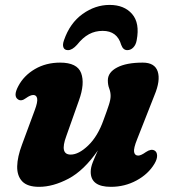

<svg xmlns="http://www.w3.org/2000/svg" viewBox="-20 -728 680 762"><path d="M593.5 -130.5Q603 -125 603.5 -110.8Q604 -96.5 593 -78Q568.5 -37 521.8 -11.8Q475 13.5 420 13.5Q340 13.5 340 -46Q340 -63.5 348.5 -84.8Q357 -106 368.5 -131Q313 -51 251.8 -18.8Q190.5 13.5 135 13.5Q89 13.5 68.2 -8.2Q47.5 -30 48.2 -67.8Q49 -105.5 67.5 -154.5L118 -291Q130 -323 127.5 -337Q125 -351 112 -351Q100.5 -351 83 -338.5Q64.5 -324.5 51.5 -333.5Q31.5 -346.5 52.5 -386Q74.5 -428 118.5 -453.8Q162.5 -479.5 218.5 -479.5Q286.5 -479.5 302 -438Q317.5 -396.5 293.5 -330L243 -187.5Q216 -114.5 260.5 -114.5Q292.5 -114.5 330.2 -150.8Q368 -187 391 -252Q405.5 -291 412.2 -312Q419 -333 419 -347Q419 -362.5 413.5 -376.8Q408 -391 408 -409Q408 -441 444.8 -460.2Q481.5 -479.5 546.5 -479.5Q594.5 -479.5 606 -444Q617.5 -408.5 593 -350L524.5 -176Q509.5 -139 512.2 -124.8Q515 -110.5 528.5 -110.5Q539.5 -110.5 559 -124.5Q580 -138.5 593.5 -130.5ZM387.5 -605.5Q358 -605.5 333.5 -592.5Q309 -579.5 285.5 -550Q266.5 -529 250 -529Q236 -529 231.8 -539.8Q227.5 -550.5 234 -568.5Q257.5 -636.5 307.8 -672.5Q358 -708.5 415 -708.5Q473 -708.5 504.2 -672.5Q535.5 -636.5 522.5 -568.5Q519.5 -550.5 509.2 -539.8Q499 -529 485 -529Q468.5 -529 461 -550Q445 -605.5 387.5 -605.5Z"/></svg>

Font: Fraunces 9pt S050
Style: Bold Italic
Weight: 700
Italic angle: -16°
Version: Version 1.000; ttfautohint (v1.8.3)